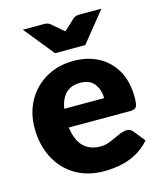

<svg xmlns="http://www.w3.org/2000/svg" viewBox="-111 -809 749 897"><g transform="rotate(-15 263.5 -360.5)"><path d="M282 8Q202 8 143 -27.5Q84 -63 51.5 -126Q19 -189 19 -271Q19 -343 51 -401Q83 -459 141 -493Q199 -527 275 -527Q345 -527 397.5 -498Q450 -469 479 -416Q508 -363 508 -289Q508 -258 502 -245Q496 -232 473 -232H174Q174 -229 174.5 -226.5Q175 -224 176 -221Q186 -162 217 -135Q248 -108 296 -108Q320 -108 344.5 -118.5Q369 -129 392 -139.5Q415 -150 432 -150Q448 -150 460 -137L505 -81Q474 -46 437 -26.5Q400 -7 360.5 0.5Q321 8 282 8ZM176 -322H369Q369 -362 347.5 -391Q326 -420 278 -420Q234 -420 209 -394.5Q184 -369 176 -322ZM465 -729 348 -584H202L85 -729H188Q206 -729 218 -719L275 -670L328 -719Q332 -723 340.5 -726Q349 -729 358 -729Z"/></g></svg>

Font: Aleo Black
Style: Regular
Weight: 900
Designer: Alessio Laiso
Foundry: Alessio Laiso
Version: Version 2.001;gftools[0.9.29]